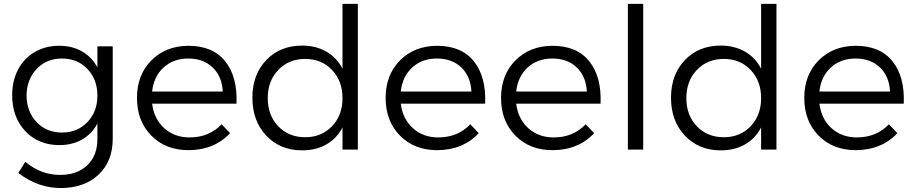

<svg xmlns="http://www.w3.org/2000/svg" viewBox="-20 -762 4663 978"><path d="M476.1 -525.9H554.2V-55.2Q554.2 59.6 481.9 127.7Q409.7 195.8 289.1 195.8Q173.8 195.8 73.2 119.1L108.9 62Q187.5 128.9 286.1 128.9Q373 128.9 424.6 79.6Q476.1 30.3 476.1 -53.2V-132.8Q448.2 -80.1 398.2 -51.5Q348.1 -22.9 282.2 -22.9Q175.8 -22.9 108.9 -94Q42 -165 42 -276.9Q42 -350.1 71.8 -407.2Q101.6 -464.4 155.8 -496.3Q210 -528.3 279.8 -528.8Q346.2 -529.3 396.7 -500.7Q447.3 -472.2 476.1 -418.9ZM295.9 -86.9Q374.5 -86.9 425.3 -140.1Q476.1 -193.4 476.1 -274.9Q476.1 -357.4 425.3 -410.6Q374.5 -463.9 295.9 -463.9Q216.8 -463.9 166.5 -410.6Q116.2 -357.4 115.2 -274.9Q116.2 -192.9 166.5 -139.9Q216.8 -86.9 295.9 -86.9Z M939 -528.8Q1064 -528.8 1127.2 -449.7Q1190.4 -370.6 1184.6 -233.9H754.9Q764.6 -155.8 816.7 -108.9Q868.7 -62 945.8 -62Q1044.9 -62 1108.9 -128.9L1151.9 -84Q1114.3 -42 1059.8 -19.5Q1005.4 2.9 939.9 2.9Q823.7 2.9 750.7 -71.3Q677.7 -145.5 677.7 -263.2Q677.7 -380.4 750.7 -454.1Q823.7 -527.8 939 -528.8ZM754.9 -295.9H1114.7Q1110.8 -372.6 1063.5 -418.2Q1016.1 -463.9 939 -463.9Q863.3 -463.9 813.2 -418.2Q763.2 -372.6 754.9 -295.9Z M1724.6 -742.2H1802.7V0H1724.6V-112.8Q1695.3 -56.6 1642.6 -26.4Q1589.8 3.9 1519.5 3.9Q1407.2 3.9 1336.4 -71Q1265.6 -146 1265.6 -264.2Q1265.6 -381.8 1336.2 -455.8Q1406.7 -529.8 1518.6 -529.8Q1588.9 -529.8 1642.1 -499.3Q1695.3 -468.8 1724.6 -412.1ZM1534.7 -63Q1617.7 -63 1671.1 -118.9Q1724.6 -174.8 1724.6 -262.2Q1724.6 -349.6 1671.1 -405.8Q1617.7 -461.9 1534.7 -461.9Q1451.2 -461.9 1397.5 -405.8Q1343.8 -349.6 1343.8 -262.2Q1343.8 -174.8 1397.2 -118.9Q1450.7 -63 1534.7 -63Z M2205.6 -528.8Q2330.6 -528.8 2393.8 -449.7Q2457 -370.6 2451.2 -233.9H2021.5Q2031.2 -155.8 2083.3 -108.9Q2135.3 -62 2212.4 -62Q2311.5 -62 2375.5 -128.9L2418.5 -84Q2380.9 -42 2326.4 -19.5Q2272 2.9 2206.5 2.9Q2090.3 2.9 2017.3 -71.3Q1944.3 -145.5 1944.3 -263.2Q1944.3 -380.4 2017.3 -454.1Q2090.3 -527.8 2205.6 -528.8ZM2021.5 -295.9H2381.3Q2377.4 -372.6 2330.1 -418.2Q2282.7 -463.9 2205.6 -463.9Q2129.9 -463.9 2079.8 -418.2Q2029.8 -372.6 2021.5 -295.9Z M2793.5 -528.8Q2918.5 -528.8 2981.7 -449.7Q3044.9 -370.6 3039.1 -233.9H2609.4Q2619.1 -155.8 2671.1 -108.9Q2723.1 -62 2800.3 -62Q2899.4 -62 2963.4 -128.9L3006.3 -84Q2968.8 -42 2914.3 -19.5Q2859.9 2.9 2794.4 2.9Q2678.2 2.9 2605.2 -71.3Q2532.2 -145.5 2532.2 -263.2Q2532.2 -380.4 2605.2 -454.1Q2678.2 -527.8 2793.5 -528.8ZM2609.4 -295.9H2969.2Q2965.3 -372.6 2918 -418.2Q2870.6 -463.9 2793.5 -463.9Q2717.8 -463.9 2667.7 -418.2Q2617.7 -372.6 2609.4 -295.9Z M3178.2 -742.2H3256.3V0H3178.2Z M3856.9 -742.2H3935.1V0H3856.9V-112.8Q3827.6 -56.6 3774.9 -26.4Q3722.2 3.9 3651.9 3.9Q3539.6 3.9 3468.8 -71Q3397.9 -146 3397.9 -264.2Q3397.9 -381.8 3468.5 -455.8Q3539.1 -529.8 3650.9 -529.8Q3721.2 -529.8 3774.4 -499.3Q3827.6 -468.8 3856.9 -412.1ZM3667 -63Q3750 -63 3803.5 -118.9Q3856.9 -174.8 3856.9 -262.2Q3856.9 -349.6 3803.5 -405.8Q3750 -461.9 3667 -461.9Q3583.5 -461.9 3529.8 -405.8Q3476.1 -349.6 3476.1 -262.2Q3476.1 -174.8 3529.5 -118.9Q3583 -63 3667 -63Z M4337.9 -528.8Q4462.9 -528.8 4526.1 -449.7Q4589.4 -370.6 4583.5 -233.9H4153.8Q4163.6 -155.8 4215.6 -108.9Q4267.6 -62 4344.7 -62Q4443.8 -62 4507.8 -128.9L4550.8 -84Q4513.2 -42 4458.7 -19.5Q4404.3 2.9 4338.9 2.9Q4222.7 2.9 4149.7 -71.3Q4076.7 -145.5 4076.7 -263.2Q4076.7 -380.4 4149.7 -454.1Q4222.7 -527.8 4337.9 -528.8ZM4153.8 -295.9H4513.7Q4509.8 -372.6 4462.4 -418.2Q4415 -463.9 4337.9 -463.9Q4262.2 -463.9 4212.2 -418.2Q4162.1 -372.6 4153.8 -295.9Z"/></svg>

Font: Montserrat-Arabic Light
Style: Regular
Weight: 300
Designer: Mohamed Gaber
Foundry: Kief Type Foundry
Version: Version 5.008;PS 005.008;hotconv 1.0.88;makeotf.lib2.5.64775